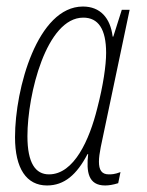

<svg xmlns="http://www.w3.org/2000/svg" viewBox="-20 -558 450 588"><path d="M124 10C177 10 215 -23 248 -86H250C244 -32 250 10 302 10C313 10 326 8 342 3L349 -31C331 -24 321 -24 313 -24C291 -24 283 -38 283 -63C283 -88 292 -123 300 -162L377 -528H353L327 -446H325C318 -503 287 -538 234 -538C95 -538 26 -287 26 -138C26 -42 61 10 124 10ZM130 -24C89 -24 64 -58 64 -141C64 -269 122 -504 235 -504C281 -504 305 -469 305 -396C305 -358 296 -296 278 -227C254 -130 207 -24 130 -24Z"/></svg>

Font: Noto Sans ExtraCondensed ExtraLight
Style: Italic
Weight: 200
Width: 2
Italic angle: -12°
Designer: Monotype Design Team
Foundry: Monotype Imaging Inc.
Version: Version 2.013